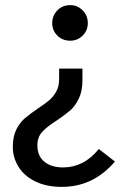

<svg xmlns="http://www.w3.org/2000/svg" viewBox="-20 -515 499 750"><path d="M221 215Q161 215 117.5 193.5Q74 172 52 136Q30 100 30 59Q30 19 43.5 -8.5Q57 -36 77 -53Q97 -70 129 -92Q157 -110 173 -124Q189 -138 200 -158Q211 -178 211 -206V-247H302V-201Q302 -159 288 -130Q274 -101 254 -83.5Q234 -66 201 -44Q163 -20 144.5 0.5Q126 21 126 53Q126 94 153 116.5Q180 139 227 139Q266 139 301 121.5Q336 104 366 67L429 116Q386 166 334.5 190.5Q283 215 221 215ZM254 -356Q224 -356 204 -376Q184 -396 184 -425Q184 -454 204 -474.5Q224 -495 254 -495Q283 -495 303 -474.5Q323 -454 323 -425Q323 -396 303 -376Q283 -356 254 -356Z"/></svg>

Font: Firava
Style: Regular
Weight: 400
Designer: Carrois Corporate & Edenspiekermann AG
Foundry: Greg Finn Gibson
Version: Version 5.000